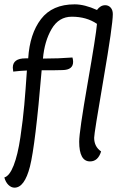

<svg xmlns="http://www.w3.org/2000/svg" viewBox="-20 -734 550 885"><path d="M324 -714Q370 -714 427 -688Q443 -710 465 -710Q480 -710 490 -699Q500 -688 500 -669Q500 -619 457 -369Q414 -119 414 -99Q414 -58 446 -36Q432 10 395 10Q345 10 345 -81Q345 -127 384 -350.5Q423 -574 427 -624Q379 -657 311 -657Q251 -657 218 -600.5Q185 -544 178 -464Q251 -464 314 -469Q317 -458 317 -449Q317 -412 269 -411Q246 -410 172 -410Q143 -65 118 34Q93 131 47 131Q32 131 19 118.5Q6 106 0 84Q24 77 43 28.5Q62 -20 74 -101.5Q86 -183 92 -251Q98 -319 104 -409Q75 -408 41 -404Q39 -418 39 -422Q39 -465 97 -465H110Q117 -578 169 -646Q221 -714 324 -714Z"/></svg>

Font: Overlock
Style: Italic
Weight: 400
Designer: Dario Muhafara
Foundry: Dario Manuel Muhafara
Version: Version 1.001